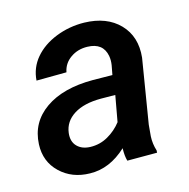

<svg xmlns="http://www.w3.org/2000/svg" viewBox="-86 -622 703 715"><g transform="rotate(-15 265.0 -264.0)"><path d="M321.8 0Q315.9 -19.5 316.9 -49.3Q251.5 11.7 175.8 9.8Q106.9 8.8 61.8 -34.4Q16.6 -77.6 19.5 -144Q23.4 -227.5 91.8 -275.4Q160.2 -323.2 275.4 -323.2L350.6 -322.3L357.4 -358.4Q360.4 -377.4 357.4 -394Q347.7 -446.8 287.6 -448.2Q250.5 -449.2 222.4 -429.4Q194.3 -409.7 188 -376.5L72.3 -375.5Q75.7 -424.3 106.9 -461.2Q138.2 -498 189.9 -518.6Q241.7 -539.1 299.3 -538.1Q385.7 -536.1 434.1 -486.1Q482.4 -436 474.1 -356.4L433.6 -108.9L429.7 -64.9Q428.2 -36.1 437 -8.8L436.5 0ZM202.6 -85Q239.3 -84 270.5 -101.8Q301.8 -119.6 323.7 -147.9L341.8 -248L286.6 -248.5Q221.2 -248.5 182.1 -223.9Q143.1 -199.2 137.7 -156.2Q133.8 -123.5 152.1 -104.7Q170.4 -85.9 202.6 -85Z"/></g></svg>

Font: RobotoDraft Medium
Style: Italic
Weight: 500
Italic angle: -12°
Version: Version 2.001152; 2014